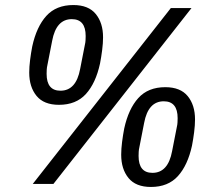

<svg xmlns="http://www.w3.org/2000/svg" viewBox="-20 -730 853 762"><path d="M110 0 658 -698H740L192 0ZM220 -370Q282 -370 298 -456L317 -553Q319 -561 319.5 -570.5Q320 -580 320 -587Q320 -654 265 -654Q203 -654 187 -568L168 -471Q166 -463 165.5 -453.5Q165 -444 165 -437Q165 -370 220 -370ZM214 -314Q154 -314 125 -349.5Q96 -385 96 -442Q96 -465 99.5 -492.5Q103 -520 108 -546Q125 -624 164 -667Q203 -710 271 -710Q331 -710 360 -674.5Q389 -639 389 -582Q389 -559 385.5 -531.5Q382 -504 377 -478Q360 -400 321 -357Q282 -314 214 -314ZM585 -44Q647 -44 663 -130L682 -227Q684 -235 684.5 -244.5Q685 -254 685 -261Q685 -328 630 -328Q568 -328 552 -242L533 -145Q531 -137 530.5 -127.5Q530 -118 530 -111Q530 -44 585 -44ZM579 12Q519 12 490 -23.5Q461 -59 461 -116Q461 -139 464.5 -166.5Q468 -194 473 -220Q490 -298 529 -341Q568 -384 636 -384Q696 -384 725 -348.5Q754 -313 754 -256Q754 -233 750.5 -205.5Q747 -178 742 -152Q725 -74 686 -31Q647 12 579 12Z"/></svg>

Font: IBM Plex Sans Cond Text
Style: Italic
Weight: 450
Width: 3
Italic angle: -11°
Designer: Mike Abbink, Paul van der Laan, Pieter van Rosmalen
Foundry: Bold Monday
Version: Version 1.3